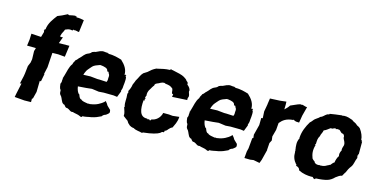

<svg xmlns="http://www.w3.org/2000/svg" viewBox="-76 -1148 3053 1552"><g transform="rotate(15 1451.0 -372.0)"><path d="M403 -640C410 -641 411 -653 416 -649L414 -646C435 -650 449 -639 459 -642L472 -744C453 -748 433 -752 409 -751C407 -755 412 -762 402 -757C398 -765 384 -758 368 -757C354 -754 345 -748 336 -758C301 -740 282 -730 256 -721C230 -686 197 -646 192 -593C187 -588 190 -596 183 -591C189 -588 188 -589 180 -576C188 -581 180 -582 186 -569L173 -524L91 -529L89 -479L82 -427L156 -426L148 -399L150 -331L145 -302L131 -269L124 -206L120 -181L105 -116L118 -120L98 -27L93 0L176 7L231 6V-23L238 -26L253 -85L255 -178L265 -177L278 -244L273 -238L287 -301L291 -365L295 -423L343 -424L400 -419L413 -514L325 -513L345 -568L337 -565L319 -568L323 -578C326 -598 337 -607 345 -631C371 -642 380 -645 403 -640Z M867 -87 865 -98 836 -126 824 -145C818 -149 816 -154 814 -159L810 -154C812 -161 800 -149 808 -152C781 -129 746 -108 701 -103C695 -98 688 -106 678 -101C658 -105 640 -106 625 -114C623 -115 622 -116 620 -119C606 -120 600 -132 592 -155C577 -161 567 -192 564 -215L632 -220L679 -225L695 -223L738 -217L779 -220L862 -219L892 -215L912 -266L910 -271C912 -276 915 -289 917 -295C917 -318 927 -360 920 -389C911 -385 920 -393 919 -390C918 -394 909 -396 920 -401C915 -405 914 -408 904 -402C906 -446 882 -481 846 -514C819 -522 778 -535 734 -533C739 -538 737 -530 731 -539C736 -536 720 -536 728 -539C703 -538 699 -543 682 -541C653 -536 637 -519 620 -519C616 -519 612 -514 604 -513C597 -505 592 -499 577 -493C547 -482 538 -459 518 -441C512 -439 506 -423 490 -413C490 -405 477 -395 475 -377C452 -348 448 -308 435 -267C430 -265 438 -259 429 -252L430 -241C425 -225 434 -221 422 -199C424 -188 425 -159 437 -151C438 -136 437 -119 446 -111C459 -100 464 -78 472 -65C474 -56 489 -42 498 -43C506 -30 518 -19 522 -24C550 -18 555 2 578 -4C596 3 622 3 641 13C644 16 644 16 656 17C661 10 664 8 659 9C693 8 711 0 732 -2C769 -10 782 -17 812 -31C819 -43 831 -49 842 -52C854 -62 872 -71 867 -87ZM776 -383C792 -363 782 -353 784 -326L779 -310L720 -313H701L642 -319L582 -317C586 -331 589 -337 597 -354C607 -370 619 -381 634 -399C646 -412 669 -420 695 -429C704 -429 695 -423 703 -428C731 -424 761 -419 761 -394C777 -391 772 -396 776 -383Z M1112 -274C1117 -278 1120 -270 1113 -285C1116 -278 1113 -281 1119 -285C1116 -304 1119 -324 1137 -349C1139 -352 1148 -370 1158 -381C1159 -399 1170 -400 1190 -409C1208 -420 1229 -429 1242 -419C1275 -415 1285 -413 1306 -395C1314 -376 1307 -367 1316 -354L1325 -352C1324 -345 1323 -338 1321 -330L1447 -337C1442 -347 1450 -364 1451 -366C1453 -391 1437 -399 1444 -416C1442 -430 1433 -444 1415 -458C1416 -476 1413 -476 1400 -486C1396 -497 1382 -503 1371 -511C1352 -523 1316 -530 1270 -540C1272 -543 1264 -537 1260 -539C1263 -537 1265 -539 1258 -545C1249 -540 1248 -536 1249 -536C1209 -535 1182 -527 1142 -518L1141 -519C1111 -504 1100 -494 1077 -473C1073 -471 1064 -464 1047 -454C1027 -434 1024 -415 1003 -381C1003 -379 996 -361 988 -344C985 -318 974 -296 968 -286C967 -273 976 -273 966 -263V-254C971 -220 962 -191 971 -158C971 -158 971 -161 973 -159C966 -145 974 -146 968 -152C977 -120 986 -108 984 -80C994 -71 1006 -64 1024 -50C1029 -44 1032 -32 1042 -27C1053 -12 1077 -6 1087 -6C1110 9 1142 7 1158 14C1165 13 1177 4 1177 8C1178 4 1176 17 1176 8C1237 2 1284 -11 1304 -24C1314 -36 1326 -40 1333 -34C1326 -38 1339 -41 1333 -48C1333 -51 1335 -48 1346 -55C1352 -56 1366 -84 1389 -92C1399 -116 1417 -141 1420 -189L1365 -183L1333 -186H1286C1277 -143 1241 -114 1207 -111C1207 -102 1202 -107 1201 -100C1198 -101 1188 -101 1195 -104C1182 -110 1182 -102 1174 -104C1178 -109 1172 -106 1171 -108C1109 -105 1099 -167 1106 -244C1115 -244 1111 -240 1117 -250C1115 -248 1105 -255 1119 -262C1116 -265 1111 -267 1112 -274Z M1928 -87 1926 -98 1897 -126 1885 -145C1879 -149 1877 -154 1875 -159L1871 -154C1873 -161 1861 -149 1869 -152C1842 -129 1807 -108 1762 -103C1756 -98 1749 -106 1739 -101C1719 -105 1701 -106 1686 -114C1684 -115 1683 -116 1681 -119C1667 -120 1661 -132 1653 -155C1638 -161 1628 -192 1625 -215L1693 -220L1740 -225L1756 -223L1799 -217L1840 -220L1923 -219L1953 -215L1973 -266L1971 -271C1973 -276 1976 -289 1978 -295C1978 -318 1988 -360 1981 -389C1972 -385 1981 -393 1980 -390C1979 -394 1970 -396 1981 -401C1976 -405 1975 -408 1965 -402C1967 -446 1943 -481 1907 -514C1880 -522 1839 -535 1795 -533C1800 -538 1798 -530 1792 -539C1797 -536 1781 -536 1789 -539C1764 -538 1760 -543 1743 -541C1714 -536 1698 -519 1681 -519C1677 -519 1673 -514 1665 -513C1658 -505 1653 -499 1638 -493C1608 -482 1599 -459 1579 -441C1573 -439 1567 -423 1551 -413C1551 -405 1538 -395 1536 -377C1513 -348 1509 -308 1496 -267C1491 -265 1499 -259 1490 -252L1491 -241C1486 -225 1495 -221 1483 -199C1485 -188 1486 -159 1498 -151C1499 -136 1498 -119 1507 -111C1520 -100 1525 -78 1533 -65C1535 -56 1550 -42 1559 -43C1567 -30 1579 -19 1583 -24C1611 -18 1616 2 1639 -4C1657 3 1683 3 1702 13C1705 16 1705 16 1717 17C1722 10 1725 8 1720 9C1754 8 1772 0 1793 -2C1830 -10 1843 -17 1873 -31C1880 -43 1892 -49 1903 -52C1915 -62 1933 -71 1928 -87ZM1837 -383C1853 -363 1843 -353 1845 -326L1840 -310L1781 -313H1762L1703 -319L1643 -317C1647 -331 1650 -337 1658 -354C1668 -370 1680 -381 1695 -399C1707 -412 1730 -420 1756 -429C1765 -429 1756 -423 1764 -428C1792 -424 1822 -419 1822 -394C1838 -391 1833 -396 1837 -383Z M2353 -541 2351 -538C2351 -538 2350 -542 2336 -540C2313 -534 2283 -517 2261 -509C2253 -495 2234 -475 2224 -467L2225 -507L2224 -532L2172 -526L2089 -522L2082 -474V-471L2071 -409L2074 -353L2062 -352L2061 -292L2039 -206L2042 -179L2034 -175L2026 -88L2019 -60L2014 -4L2062 -3L2090 -7L2142 3L2153 -26L2175 -113L2174 -115L2178 -173L2191 -198L2187 -231L2203 -290L2208 -353C2204 -351 2214 -345 2209 -350C2232 -378 2260 -399 2316 -403C2308 -396 2317 -405 2320 -407C2332 -393 2352 -396 2367 -395L2377 -456C2384 -481 2390 -507 2397 -532C2385 -530 2361 -542 2353 -541Z M2402 -280C2401 -288 2401 -273 2404 -275C2394 -256 2390 -235 2391 -220C2392 -204 2392 -188 2396 -173L2390 -178C2397 -170 2401 -169 2394 -164C2400 -159 2396 -161 2397 -158C2396 -118 2407 -91 2430 -64C2432 -59 2439 -67 2433 -52C2454 -47 2465 -37 2467 -22C2504 -3 2543 2 2576 2C2579 0 2592 0 2593 9C2584 10 2591 9 2593 9C2594 8 2594 12 2609 14C2608 14 2615 6 2612 6C2650 5 2687 0 2708 -7C2725 -11 2750 -27 2764 -43C2781 -55 2796 -68 2814 -70C2826 -89 2828 -97 2834 -103C2841 -121 2852 -144 2867 -162C2884 -187 2880 -207 2897 -245C2890 -243 2893 -243 2894 -253C2888 -254 2893 -264 2897 -264L2893 -271C2905 -275 2902 -270 2899 -275C2900 -316 2898 -340 2899 -378C2896 -380 2902 -374 2892 -381C2895 -387 2900 -383 2888 -391C2888 -415 2874 -449 2854 -476C2844 -487 2830 -492 2826 -494C2806 -515 2793 -511 2776 -527C2753 -534 2735 -544 2700 -542C2700 -537 2687 -540 2686 -541C2646 -537 2618 -532 2586 -527C2593 -525 2586 -524 2586 -524C2575 -516 2576 -522 2568 -517C2549 -506 2542 -490 2521 -484C2510 -469 2485 -461 2471 -441C2465 -434 2457 -423 2451 -420C2425 -377 2405 -331 2402 -280ZM2758 -263 2756 -265C2745 -241 2745 -233 2748 -216C2736 -202 2728 -172 2727 -158C2713 -151 2711 -142 2698 -129C2691 -131 2682 -119 2681 -122C2668 -114 2658 -109 2642 -106C2628 -107 2625 -101 2619 -106C2596 -100 2573 -108 2569 -124C2558 -130 2549 -140 2547 -143C2535 -176 2528 -205 2543 -256C2535 -258 2532 -261 2539 -261L2543 -264C2544 -290 2543 -310 2558 -333C2558 -347 2574 -368 2575 -385C2600 -395 2611 -409 2627 -418C2642 -413 2645 -423 2661 -426C2671 -421 2673 -424 2666 -418C2675 -421 2673 -428 2685 -423C2704 -428 2706 -409 2725 -400C2740 -404 2751 -379 2746 -370C2752 -351 2767 -338 2765 -312C2761 -295 2752 -280 2758 -263Z"/></g></svg>

Font: Asimov Print
Style: DIt
Weight: 250
Width: 0
Designer: Google
Version: Version 2.000980: 2014